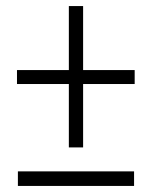

<svg xmlns="http://www.w3.org/2000/svg" viewBox="-20 -613 501 633"><path d="M254 -382H424V-336H254V-127H207V-336H36V-382H207V-593H254ZM39 0V-48H422V0Z"/></svg>

Font: Noto Sans Condensed Light
Style: Regular
Weight: 300
Width: 3
Designer: Monotype Design Team
Foundry: Monotype Imaging Inc.
Version: Version 2.013; ttfautohint (v1.8.4.7-5d5b)